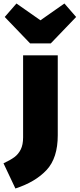

<svg xmlns="http://www.w3.org/2000/svg" viewBox="-90 -850 455 1097"><path d="M240 -77Q240 53 176 121.5Q112 190 -2 227L-70 83Q-31 65 -8 48Q15 31 28.5 4Q42 -23 42 -65V-534H240ZM345 -753 200 -602H82L-63 -753L4 -830L141 -734L278 -830Z"/></svg>

Font: FiraGO Heavy
Style: Regular
Weight: 900
Designer: bBox Type
Foundry: bBox Type GmbH
Version: Version 1.001